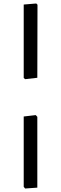

<svg xmlns="http://www.w3.org/2000/svg" viewBox="-20 -820 351 1101"><path d="M188 -800 195 -793 194 -374 124 -366 116 -373V-794ZM185 -160 194 -150V256L124 261L116 251V-152Z"/></svg>

Font: Alegreya Sans SC Medium
Style: Regular
Weight: 500
Designer: Juan Pablo del Peral
Foundry: Huerta Tipografica
Version: Version 2.001;PS 002.001;hotconv 1.0.88;makeotf.lib2.5.64775